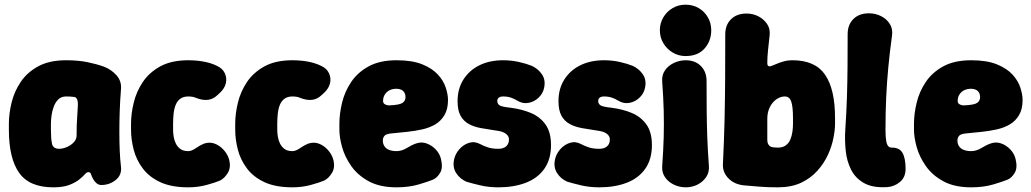

<svg xmlns="http://www.w3.org/2000/svg" viewBox="-20 -780 4416 822"><path d="M208 22Q106 22 62 -40Q18 -102 18 -225V-250Q18 -293 29.5 -340.5Q41 -388 68.5 -429Q96 -470 143.5 -496Q191 -522 263 -522Q315 -522 354 -514Q393 -506 424 -495Q456 -483 478.5 -458Q501 -433 498 -398Q494 -349 492.5 -303.5Q491 -258 491 -216.5Q491 -175 492.5 -137Q494 -99 498 -66Q502 -31 475.5 -9.5Q449 12 414 12Q403 12 394 5Q385 -2 379 -13Q372 -26 369.5 -34.5Q367 -43 358 -43Q351 -43 342.5 -33Q334 -23 318 -10.5Q302 2 276 12Q250 22 208 22ZM233 -143Q249 -143 266.5 -150.5Q284 -158 296 -171Q308 -184 308 -200Q308 -225 308.5 -243Q309 -261 310.5 -279Q312 -297 313 -322Q316 -364 297 -365Q291 -366 281.5 -366.5Q272 -367 263 -367Q242 -367 229.5 -354.5Q217 -342 210 -323Q203 -304 200.5 -284.5Q198 -265 198 -250V-225Q198 -187 202.5 -165Q207 -143 233 -143Z M786 22Q714 22 666.5 0Q619 -22 591.5 -58.5Q564 -95 552.5 -138.5Q541 -182 541 -225V-250Q541 -293 552.5 -340.5Q564 -388 591.5 -429Q619 -470 666.5 -496Q714 -522 786 -522Q822 -522 853.5 -516Q885 -510 909 -498Q933 -487 942.5 -466.5Q952 -446 947 -424Q942 -402 922 -383L910 -372Q892 -355 869.5 -352.5Q847 -350 819 -361Q806 -367 786 -367Q766 -367 753 -358Q740 -349 733 -333Q726 -317 723.5 -295.5Q721 -274 721 -250V-225Q721 -211 723.5 -195Q726 -179 733 -165Q740 -151 752.5 -142Q765 -133 786 -133Q800 -133 819 -146Q838 -159 853 -165Q877 -173 898 -165.5Q919 -158 936 -140Q953 -122 960 -100Q970 -65 956 -41Q942 -17 922 -7Q901 2 864 12Q827 22 786 22Z M1232 22Q1160 22 1112.5 0Q1065 -22 1037.5 -58.5Q1010 -95 998.5 -138.5Q987 -182 987 -225V-250Q987 -293 998.5 -340.5Q1010 -388 1037.5 -429Q1065 -470 1112.5 -496Q1160 -522 1232 -522Q1268 -522 1299.5 -516Q1331 -510 1355 -498Q1379 -487 1388.5 -466.5Q1398 -446 1393 -424Q1388 -402 1368 -383L1356 -372Q1338 -355 1315.5 -352.5Q1293 -350 1265 -361Q1252 -367 1232 -367Q1212 -367 1199 -358Q1186 -349 1179 -333Q1172 -317 1169.5 -295.5Q1167 -274 1167 -250V-225Q1167 -211 1169.5 -195Q1172 -179 1179 -165Q1186 -151 1198.5 -142Q1211 -133 1232 -133Q1246 -133 1265 -146Q1284 -159 1299 -165Q1323 -173 1344 -165.5Q1365 -158 1382 -140Q1399 -122 1406 -100Q1416 -65 1402 -41Q1388 -17 1368 -7Q1347 2 1310 12Q1273 22 1232 22Z M1678 22Q1606 22 1558.5 -4Q1511 -30 1483.5 -69.5Q1456 -109 1444.5 -150.5Q1433 -192 1433 -225V-250Q1433 -293 1444.5 -340.5Q1456 -388 1483.5 -429Q1511 -470 1558.5 -496Q1606 -522 1678 -522Q1745 -522 1788 -504.5Q1831 -487 1855 -460.5Q1879 -434 1888.5 -404.5Q1898 -375 1898 -352Q1898 -313 1883 -287.5Q1868 -262 1843.5 -247.5Q1819 -233 1787.5 -226Q1756 -219 1722.5 -215.5Q1689 -212 1658 -209Q1634 -207 1626.5 -199Q1619 -191 1619 -178Q1619 -165 1625.5 -154.5Q1632 -144 1645.5 -138.5Q1659 -133 1678 -133Q1700 -133 1722 -146.5Q1744 -160 1762 -166Q1785 -174 1807.5 -165.5Q1830 -157 1846.5 -139Q1863 -121 1868 -99Q1877 -62 1864.5 -40.5Q1852 -19 1834 -11Q1815 -3 1773 9.5Q1731 22 1678 22ZM1650 -329Q1692 -331 1704 -340Q1716 -349 1716 -364Q1716 -376 1711 -384Q1706 -392 1697.5 -396Q1689 -400 1678 -400Q1661 -400 1648.5 -394Q1636 -388 1628 -376Q1620 -364 1620 -347Q1620 -337 1630 -332.5Q1640 -328 1650 -329Z M2114 22Q2072 22 2036 13.5Q2000 5 1977 -2Q1949 -14 1933 -39Q1917 -64 1924 -97Q1929 -121 1946.5 -141Q1964 -161 1988 -168.5Q2012 -176 2036 -163Q2051 -155 2069 -149Q2087 -143 2114 -143Q2135 -143 2147 -153.5Q2159 -164 2159 -183Q2159 -198 2145 -208Q2131 -218 2104 -221Q2070 -226 2039.5 -231.5Q2009 -237 1986.5 -249.5Q1964 -262 1951.5 -285Q1939 -308 1939 -347Q1939 -400 1964 -439.5Q1989 -479 2032.5 -500.5Q2076 -522 2134 -522Q2170 -522 2202.5 -514.5Q2235 -507 2257 -498Q2285 -485 2301 -460.5Q2317 -436 2309 -402Q2304 -379 2285.5 -361.5Q2267 -344 2242.5 -339.5Q2218 -335 2195 -349Q2182 -357 2167.5 -362Q2153 -367 2134 -367Q2122 -367 2115.5 -362Q2109 -357 2109 -347Q2109 -337 2117.5 -330Q2126 -323 2164 -319Q2213 -313 2252.5 -296.5Q2292 -280 2315.5 -247Q2339 -214 2339 -159Q2339 -98 2310.5 -57.5Q2282 -17 2231 2.5Q2180 22 2114 22Z M2546 22Q2504 22 2468 13.5Q2432 5 2409 -2Q2381 -14 2365 -39Q2349 -64 2356 -97Q2361 -121 2378.5 -141Q2396 -161 2420 -168.5Q2444 -176 2468 -163Q2483 -155 2501 -149Q2519 -143 2546 -143Q2567 -143 2579 -153.5Q2591 -164 2591 -183Q2591 -198 2577 -208Q2563 -218 2536 -221Q2502 -226 2471.5 -231.5Q2441 -237 2418.5 -249.5Q2396 -262 2383.5 -285Q2371 -308 2371 -347Q2371 -400 2396 -439.5Q2421 -479 2464.5 -500.5Q2508 -522 2566 -522Q2602 -522 2634.5 -514.5Q2667 -507 2689 -498Q2717 -485 2733 -460.5Q2749 -436 2741 -402Q2736 -379 2717.5 -361.5Q2699 -344 2674.5 -339.5Q2650 -335 2627 -349Q2614 -357 2599.5 -362Q2585 -367 2566 -367Q2554 -367 2547.5 -362Q2541 -357 2541 -347Q2541 -337 2549.5 -330Q2558 -323 2596 -319Q2645 -313 2684.5 -296.5Q2724 -280 2747.5 -247Q2771 -214 2771 -159Q2771 -98 2742.5 -57.5Q2714 -17 2663 2.5Q2612 22 2546 22Z M2916 22Q2889 22 2865 10.5Q2841 -1 2827 -21.5Q2813 -42 2815 -69Q2820 -136 2821.5 -193Q2823 -250 2821.5 -307Q2820 -364 2815 -431Q2813 -459 2827 -479Q2841 -499 2865 -510.5Q2889 -522 2916 -522Q2956 -522 2980.5 -497.5Q3005 -473 3005 -433Q3005 -366 3005.5 -308.5Q3006 -251 3008 -193.5Q3010 -136 3015 -69Q3017 -42 3003 -21.5Q2989 -1 2966 10.5Q2943 22 2916 22ZM2915 -540Q2885 -540 2860 -555Q2835 -570 2820 -595Q2805 -620 2805 -650Q2805 -681 2820 -706Q2835 -731 2860 -745.5Q2885 -760 2915 -760Q2946 -760 2971 -745.5Q2996 -731 3010.5 -706Q3025 -681 3025 -650Q3025 -605 2996.5 -572.5Q2968 -540 2915 -540Z M3310 22Q3262 22 3230 19Q3198 16 3170 14Q3126 11 3099.5 -15.5Q3073 -42 3075 -78Q3080 -179 3082 -267Q3084 -355 3084.5 -444Q3085 -533 3085 -633Q3085 -673 3109.5 -697.5Q3134 -722 3176 -722Q3204 -722 3227 -710Q3250 -698 3264 -677.5Q3278 -657 3275 -629Q3271 -592 3268 -564Q3265 -536 3265 -511Q3265 -499 3270 -497Q3275 -495 3281 -497Q3290 -500 3303.5 -506Q3317 -512 3334.5 -517Q3352 -522 3373 -522Q3470 -522 3512.5 -460Q3555 -398 3555 -275V-250Q3555 -224 3548 -188.5Q3541 -153 3524.5 -117Q3508 -81 3479.5 -49Q3451 -17 3409.5 2.5Q3368 22 3310 22ZM3310 -148Q3331 -148 3344 -157.5Q3357 -167 3363.5 -182.5Q3370 -198 3372.5 -216Q3375 -234 3375 -250V-275Q3375 -323 3367.5 -345Q3360 -367 3340 -367Q3321 -367 3303.5 -354.5Q3286 -342 3275.5 -320.5Q3265 -299 3265 -272V-183Q3265 -170 3268 -164.5Q3271 -159 3276 -154Q3283 -150 3292 -149Q3301 -148 3310 -148Z M3779 21Q3717 25 3679.5 4Q3642 -17 3623.5 -54Q3605 -91 3600.5 -136.5Q3596 -182 3599 -226Q3604 -301 3606 -365.5Q3608 -430 3608.5 -494.5Q3609 -559 3609 -634Q3609 -674 3633.5 -698.5Q3658 -723 3700 -723Q3728 -723 3752 -711Q3776 -699 3789.5 -677.5Q3803 -656 3799 -628Q3789 -555 3783 -491.5Q3777 -428 3774 -363.5Q3771 -299 3771 -224Q3771 -194 3774 -177Q3777 -160 3783 -154Q3789 -148 3796 -148Q3830 -149 3843.5 -126Q3857 -103 3857 -57Q3857 -21 3833 -1Q3809 19 3779 21Z M4138 22Q4066 22 4018.5 -4Q3971 -30 3943.5 -69.5Q3916 -109 3904.5 -150.5Q3893 -192 3893 -225V-250Q3893 -293 3904.5 -340.5Q3916 -388 3943.5 -429Q3971 -470 4018.5 -496Q4066 -522 4138 -522Q4205 -522 4248 -504.5Q4291 -487 4315 -460.5Q4339 -434 4348.5 -404.5Q4358 -375 4358 -352Q4358 -313 4343 -287.5Q4328 -262 4303.5 -247.5Q4279 -233 4247.5 -226Q4216 -219 4182.5 -215.5Q4149 -212 4118 -209Q4094 -207 4086.5 -199Q4079 -191 4079 -178Q4079 -165 4085.5 -154.5Q4092 -144 4105.5 -138.5Q4119 -133 4138 -133Q4160 -133 4182 -146.5Q4204 -160 4222 -166Q4245 -174 4267.5 -165.5Q4290 -157 4306.5 -139Q4323 -121 4328 -99Q4337 -62 4324.5 -40.5Q4312 -19 4294 -11Q4275 -3 4233 9.5Q4191 22 4138 22ZM4110 -329Q4152 -331 4164 -340Q4176 -349 4176 -364Q4176 -376 4171 -384Q4166 -392 4157.5 -396Q4149 -400 4138 -400Q4121 -400 4108.5 -394Q4096 -388 4088 -376Q4080 -364 4080 -347Q4080 -337 4090 -332.5Q4100 -328 4110 -329Z"/></svg>

Font: Winky Sans ExtraBold
Style: Regular
Weight: 800
Designer: Simon Atzbach
Foundry: typofactur
Version: Version 1.205